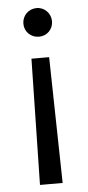

<svg xmlns="http://www.w3.org/2000/svg" viewBox="-52 -594 352 768"><g transform="rotate(-5 124.0 -210.0)"><path d="M125 -448C157 -448 182 -473 182 -505C182 -537 157 -563 125 -563C92 -563 67 -537 67 -505C67 -473 92 -448 125 -448ZM168 143 158 -363H87L77 143Z"/></g></svg>

Font: Rootstock Sans Body
Style: Regular
Weight: 400
Designer: Colophon Foundry, Jonny Pinhorn
Foundry: Colophon Foundry
Version: Version 1.200;FEAKit 1.0